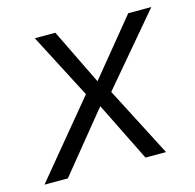

<svg xmlns="http://www.w3.org/2000/svg" viewBox="-90 -576 671 659"><g transform="rotate(-15 246.0 -247.0)"><path d="M-10 0 216 -273 222 -236 88 -494H161L258 -295H257L420 -494H502L286 -239L283 -269L422 0H349L245 -210V-211L73 0Z"/></g></svg>

Font: Nunito Sans 7pt SemiCondensed Light
Style: Italic
Weight: 300
Width: 4
Italic angle: -9°
Designer: Vernon Adams
Foundry: Vernon Adams
Version: Version 3.101;gftools[0.9.27]